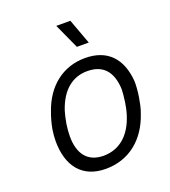

<svg xmlns="http://www.w3.org/2000/svg" viewBox="-131 -795 792 897"><g transform="rotate(-20 265.5 -346.5)"><path d="M368 -575 322 -700H252L309 -575ZM242 7C358 7 444 -63 483 -180C492 -203 497 -230 501 -254C506 -285 508 -318 507 -334C498 -446 438 -513 326 -513C216 -513 131 -446 92 -333C83 -309 75 -281 70 -253C67 -234 65 -214 65 -195C65 -71 125 7 242 7ZM254 -54C174 -54 135 -106 135 -193C135 -212 137 -233 140 -254C144 -278 150 -302 154 -315C184 -405 240 -452 315 -452C396 -452 434 -403 438 -319C438 -308 436 -280 432 -254C429 -236 425 -214 419 -196C392 -109 337 -55 254 -54Z"/></g></svg>

Font: Arthouse Owned
Style: Italic
Weight: 400
Italic angle: -10°
Designer: Jeremy Tribby
Foundry: Tribby Type
Version: Version 1.000;PS 001.000;hotconv 1.0.88;makeotf.lib2.5.64775